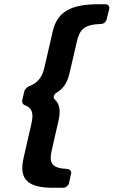

<svg xmlns="http://www.w3.org/2000/svg" viewBox="-20 -699 537 907"><path d="M225 8 256 -127C266 -171 265 -206 237 -231C230 -237 235 -253 244 -259C283 -282 299 -311 310 -360L342 -498C356 -560 376 -583 458 -586C470 -586 481 -596 484 -608L496 -657C499 -669 491 -679 479 -679H444C307 -679 249 -638 229 -550L189 -377C180 -337 159 -307 118 -292C111 -290 97 -277 95 -269L85 -225C83 -216 88 -205 96 -203C137 -187 138 -157 128 -113L91 49C68 150 114 188 230 188H279C291 188 303 178 306 166L316 121C319 109 308 99 296 99C228 95 209 76 225 8Z"/></svg>

Font: DIN Rundschrift
Style: BreitKursiv
Weight: 400
Width: 7
Version: Version 1.027